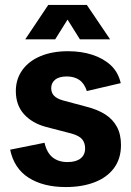

<svg xmlns="http://www.w3.org/2000/svg" viewBox="-20 -744 530 776"><path d="M246 12Q155 12 96 -25.5Q37 -63 21 -139L160 -167Q169 -127 192.5 -108Q216 -89 253 -89Q287 -89 305.5 -103.5Q324 -118 324 -144Q324 -166 312.5 -180.5Q301 -195 270 -204L166 -231Q110 -246 77 -282.5Q44 -319 44 -376Q44 -424 70 -460.5Q96 -497 143.5 -517Q191 -537 255 -537Q309 -537 353.5 -522.5Q398 -508 428 -480Q458 -452 468 -408L331 -376Q321 -407 300.5 -421Q280 -435 250 -435Q219 -435 203 -422Q187 -409 187 -388Q187 -369 198.5 -357Q210 -345 235 -338L332 -312Q375 -301 405.5 -281.5Q436 -262 452.5 -231.5Q469 -201 469 -158Q469 -103 441 -65Q413 -27 362.5 -7.5Q312 12 246 12ZM175 -724H331L425 -585H303L224 -711H282L203 -585H82Z"/></svg>

Font: TikTok Sans 24pt
Style: Bold
Weight: 700
Version: Version 4.000